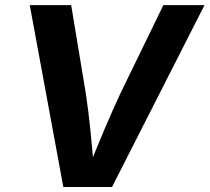

<svg xmlns="http://www.w3.org/2000/svg" viewBox="-20 -748 838 768"><path d="M233.3 0 99 -727.5H264.7L322.9 -376.6Q333.6 -306.8 341.5 -228.4Q349.4 -150.1 357.2 -55.8H325.3Q363.6 -149.4 397.2 -229Q430.8 -308.6 462.7 -376.6L633.5 -727.5H798L428.1 0Z"/></svg>

Font: Inter
Style: Italic
Weight: 400
Italic angle: -9.3988°
Designer: Rasmus Andersson
Foundry: rsms
Version: Version 4.001;git-66647c0bb